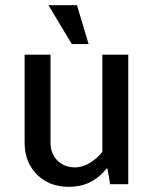

<svg xmlns="http://www.w3.org/2000/svg" viewBox="-20 -711 590 741"><path d="M257 -541 167 -691H277L322 -541ZM245 10Q170 10 122.5 -37.5Q75 -85 75 -160V-500H175V-160Q175 -118 201.5 -91.5Q228 -65 270 -65Q307 -65 345 -95Q362 -108 375 -125V-500H475V0H405L395 -60H390Q376 -40 355 -25Q311 10 245 10Z"/></svg>

Font: Scada
Style: Regular
Weight: 400
Designer: Jovanny Lemonad
Foundry: Jovanny Lemonad
Version: Version 4.100;PS 004.100;hotconv 1.0.88;makeotf.lib2.5.64775